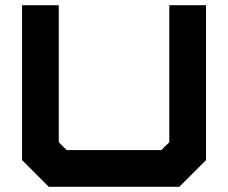

<svg xmlns="http://www.w3.org/2000/svg" viewBox="-20 -720 879 740"><path d="M168 0 65 -103V-700H206.5V-172L237 -141.5H602L632.5 -172V-700H774V-103L671 0Z"/></svg>

Font: Tourney Expanded Black
Style: Regular
Weight: 900
Width: 7
Designer: Tyler Finck
Foundry: Etcetera Type Co
Version: Version 1.010; ttfautohint (v1.8.3)